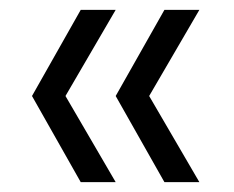

<svg xmlns="http://www.w3.org/2000/svg" viewBox="-20 -490 475 390"><path d="M314 -120 215 -295 314 -470H385L283 -295L385 -120ZM144 -120 45 -295 144 -470H215L113 -295L215 -120Z"/></svg>

Font: DM Sans 16pt Light
Style: Regular
Weight: 300
Version: Version 4.004;gftools[0.9.30]